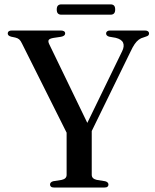

<svg xmlns="http://www.w3.org/2000/svg" viewBox="-20 -836 693 856"><path d="M382 -237.5 289.5 -219.5 78 -642Q72 -655 65.5 -660.5Q59 -666 48.5 -668.5L29.5 -672.5Q21 -675 17.8 -678.5Q14.5 -682 14.5 -687Q14.5 -693 19 -696.5Q23.5 -700 33 -700H250.5Q260 -700 265.2 -696.8Q270.5 -693.5 270.5 -687Q270.5 -675.5 252 -672L218.5 -667Q201 -664 197.2 -657.8Q193.5 -651.5 199.5 -639L379.5 -267L350.5 -249.5L524.5 -607.5Q535.5 -630 528.8 -645.5Q522 -661 495.5 -667.5L466.5 -672.5Q460 -674.5 456.5 -678Q453 -681.5 453 -687Q453 -693 457.8 -696.5Q462.5 -700 471 -700H625.5Q635 -700 639.8 -696.5Q644.5 -693 644.5 -687Q644.5 -682 641.5 -678.5Q638.5 -675 629.5 -672.5L621 -669.5Q608.5 -666.5 598.8 -659.2Q589 -652 580.2 -639.2Q571.5 -626.5 561.5 -605ZM277 -256 389 -257.5V-57Q389 -47.5 394.8 -42Q400.5 -36.5 411.5 -34L449 -28Q463.5 -24 463.5 -13Q463.5 -7 459.2 -3.5Q455 0 445.5 0H220.5Q211.5 0 207.2 -3.8Q203 -7.5 203 -13Q203 -24 217 -28L255 -34Q266 -36.5 271.5 -42Q277 -47.5 277 -56.5ZM233 -793.5Q233 -805.5 238.2 -811Q243.5 -816.5 253.5 -816.5H473Q483 -816.5 488.2 -811.2Q493.5 -806 493.5 -793.5Q493.5 -781.5 488.2 -776Q483 -770.5 473 -770.5H253.5Q243.5 -770.5 238.2 -776Q233 -781.5 233 -793.5Z"/></svg>

Font: Fraunces 60pt
Style: Regular
Weight: 400
Version: Version 1.000;[b76b70a41]